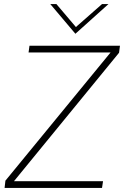

<svg xmlns="http://www.w3.org/2000/svg" viewBox="-20 -921 608 941"><path d="M2.5 0H480L485 -33H48.5L563.5 -662.5L568 -697H124.5L120 -664H522L6.5 -35.5ZM226.5 -901 349.5 -755.5 511.5 -901H480L352 -788.5L256.5 -901Z"/></svg>

Font: HK Grotesk ExtraLight
Style: Italic
Weight: 200
Italic angle: -16°
Designer: Alfredo Marco Pradil
Foundry: Hanken Design Co.
Version: Version 3.001;FEAKit 1.0